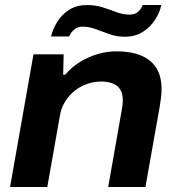

<svg xmlns="http://www.w3.org/2000/svg" viewBox="-20 -743 707 763"><path d="M20 0 113 -527H233L231 -446H239Q265 -477 299 -497.5Q333 -518 369.5 -528.5Q406 -539 443 -539Q499 -539 539 -523Q579 -507 600.5 -474Q622 -441 622 -389Q622 -373 620 -356.5Q618 -340 615 -321L558 0H410L464 -307Q466 -317 467 -326.5Q468 -336 468 -344Q468 -371 458 -387Q448 -403 428.5 -411Q409 -419 383 -419Q354 -419 326.5 -409.5Q299 -400 277 -382.5Q255 -365 239 -339.5Q223 -314 218 -283L168 0ZM183 -598Q190 -628 208 -657Q226 -686 255.5 -704.5Q285 -723 326 -723Q359 -723 387.5 -714Q416 -705 442 -695Q468 -685 495 -685Q515 -685 527.5 -695Q540 -705 547 -723H621Q615 -693 596 -664Q577 -635 547 -616Q517 -597 476 -597Q444 -597 415.5 -607Q387 -617 361 -627Q335 -637 308 -637Q289 -637 275.5 -626Q262 -615 255 -598Z"/></svg>

Font: Archivo SemiExpanded
Style: Bold Italic
Weight: 700
Width: 6
Italic angle: -10°
Designer: Hector Gatti
Foundry: Omnibus-Type
Version: Version 2.001